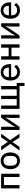

<svg xmlns="http://www.w3.org/2000/svg" viewBox="2326 -2896 710 5401"><g transform="rotate(-90 2680.5 -195.0)"><path d="M82 -518H495V0H402V-439H175V0H82Z M858 12Q805 12 761.5 -7Q718 -26 687 -61.5Q656 -97 639 -147Q622 -197 622 -259Q622 -321 639 -371Q656 -421 687 -456.5Q718 -492 761.5 -511Q805 -530 858 -530Q911 -530 954.5 -511Q998 -492 1029 -456.5Q1060 -421 1077 -371Q1094 -321 1094 -259Q1094 -197 1077 -147Q1060 -97 1029 -61.5Q998 -26 954.5 -7Q911 12 858 12ZM858 -68Q919 -68 957 -106Q995 -144 995 -220V-298Q995 -374 957 -412Q919 -450 858 -450Q797 -450 759 -412Q721 -374 721 -298V-220Q721 -144 759 -106Q797 -68 858 -68Z M1147 0 1335 -261 1154 -518H1262L1387 -331H1390L1518 -518H1620L1439 -265L1623 0H1515L1387 -196H1384L1249 0Z M1726 -518H1817V-246L1808 -122H1812L1875 -233L2070 -518H2155V0H2064V-272L2073 -395H2069L2006 -285L1811 0H1726Z M2963 0H2319V-518H2412V-79H2594V-518H2687V-79H2869V-518H2962V-79H3048V140H2963Z M3351 12Q3297 12 3253.5 -7.5Q3210 -27 3179.5 -62Q3149 -97 3132.5 -147Q3116 -197 3116 -259Q3116 -320 3132.5 -370.5Q3149 -421 3179.5 -456Q3210 -491 3253.5 -510.5Q3297 -530 3351 -530Q3405 -530 3447.5 -510.5Q3490 -491 3519 -457Q3548 -423 3563 -376Q3578 -329 3578 -275V-236H3213V-215Q3213 -150 3251 -108.5Q3289 -67 3359 -67Q3408 -67 3443 -89Q3478 -111 3499 -151L3559 -100Q3532 -49 3478 -18.5Q3424 12 3351 12ZM3351 -455Q3321 -455 3295.5 -444Q3270 -433 3251.5 -413.5Q3233 -394 3223 -367Q3213 -340 3213 -308V-301H3479V-311Q3479 -376 3444.5 -415.5Q3410 -455 3351 -455Z M3705 -518H3798V-306H4041V-518H4134V0H4041V-227H3798V0H3705Z M4298 -518H4389V-246L4380 -122H4384L4447 -233L4642 -518H4727V0H4636V-272L4645 -395H4641L4578 -285L4383 0H4298Z M5089 12Q5035 12 4991.5 -7.5Q4948 -27 4917.5 -62Q4887 -97 4870.5 -147Q4854 -197 4854 -259Q4854 -320 4870.5 -370.5Q4887 -421 4917.5 -456Q4948 -491 4991.5 -510.5Q5035 -530 5089 -530Q5143 -530 5185.5 -510.5Q5228 -491 5257 -457Q5286 -423 5301 -376Q5316 -329 5316 -275V-236H4951V-215Q4951 -150 4989 -108.5Q5027 -67 5097 -67Q5146 -67 5181 -89Q5216 -111 5237 -151L5297 -100Q5270 -49 5216 -18.5Q5162 12 5089 12ZM5089 -455Q5059 -455 5033.5 -444Q5008 -433 4989.5 -413.5Q4971 -394 4961 -367Q4951 -340 4951 -308V-301H5217V-311Q5217 -376 5182.5 -415.5Q5148 -455 5089 -455Z"/></g></svg>

Font: IBM Plex Sans Text
Style: Regular
Weight: 450
Designer: Mike Abbink, Paul van der Laan, Pieter van Rosmalen
Foundry: Bold Monday
Version: Version 3.005